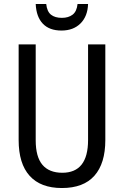

<svg xmlns="http://www.w3.org/2000/svg" viewBox="-20 -938 625 968"><path d="M511 -232Q511 -114 456 -52Q401 10 292 10Q185 10 129.5 -51.5Q74 -113 74 -232V-714H160V-231Q160 -147 194 -107Q228 -67 294 -67Q424 -67 424 -232V-714H511ZM424 -918Q422 -856 386 -820Q350 -784 290 -784Q229 -784 196 -818.5Q163 -853 160 -918H213Q217 -880 237 -864Q257 -848 292 -848Q325 -848 346 -864Q367 -880 371 -918Z"/></svg>

Font: Noto Sans Malayalam Condensed
Style: Regular
Weight: 400
Width: 3
Designer: Jelle Bosma - Monotype Design Team
Foundry: Monotype Imaging Inc.
Version: Version 2.104; ttfautohint (v1.8.4.7-5d5b)